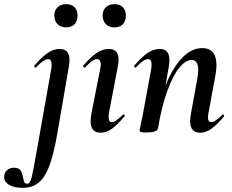

<svg xmlns="http://www.w3.org/2000/svg" viewBox="-130 -631 1121 926"><path d="M-110 224Q-110 202 -96.5 190Q-83 178 -64 178Q-40 178 -31.5 190Q-23 202 -19 225Q-16 241 -12.5 248Q-9 255 1 255Q11 255 17 241Q23 227 31.5 183.5Q40 140 51 76L56 47L117 -297Q119 -306 119 -319Q119 -346 102 -346Q81 -346 44 -306Q43 -305 41 -305Q38 -305 36 -308.5Q34 -312 36 -315Q72 -357 100.5 -376Q129 -395 158 -395Q205 -395 205 -342Q205 -327 202 -309L145 21Q128 117 107 171.5Q86 226 55.5 250.5Q25 275 -21 275Q-62 275 -86 260.5Q-110 246 -110 224ZM132 -557Q132 -581 147.5 -596Q163 -611 189 -611Q215 -611 229.5 -596Q244 -581 244 -557Q244 -529 229.5 -514Q215 -499 189 -499Q163 -499 147.5 -514.5Q132 -530 132 -557Z M307 -47Q307 -62 312 -89L353 -297Q356 -311 356 -320Q356 -333 351 -339.5Q346 -346 338 -346Q317 -346 281 -306Q280 -305 278 -305Q274 -305 272 -308.5Q270 -312 272 -315Q308 -357 337 -376Q366 -395 394 -395Q442 -395 442 -343Q442 -326 438 -309L396 -89Q394 -80 394 -66Q394 -42 409 -42Q419 -42 431.5 -51Q444 -60 462 -77Q464 -79 466 -79Q469 -79 471 -75.5Q473 -72 470 -69Q436 -29 409.5 -10Q383 9 355 9Q307 9 307 -47ZM365 -557Q365 -581 380.5 -596Q396 -611 422 -611Q448 -611 462.5 -596Q477 -581 477 -557Q477 -529 462.5 -514Q448 -499 422 -499Q396 -499 380.5 -514.5Q365 -530 365 -557Z M787 -47Q787 -62 792 -89L821 -248Q826 -276 826 -293Q826 -342 794 -342Q765 -342 734 -303.5Q703 -265 676 -190Q649 -115 632 -12L614 -13Q633 -131 668 -218Q703 -305 748.5 -352Q794 -399 845 -399Q914 -399 914 -316Q914 -297 909 -267L876 -89Q873 -74 873 -65Q873 -42 889 -42Q899 -42 911.5 -51Q924 -60 942 -77Q944 -79 945 -79Q948 -79 950 -75.5Q952 -72 950 -69Q916 -29 889.5 -10Q863 9 835 9Q787 9 787 -47ZM543 0 547 -21Q557 -68 558 -74L599 -297Q601 -306 601 -319Q601 -346 584 -346Q563 -346 526 -306Q525 -305 523 -305Q520 -305 518 -308.5Q516 -312 518 -315Q554 -357 582.5 -376Q611 -395 640 -395Q687 -395 687 -342Q687 -327 684 -309L632 -12Q627 8 576 8Q543 8 543 0Z"/></svg>

Font: Cormorant Infant
Style: Bold Italic
Weight: 700
Italic angle: -10°
Designer: Christian Thalmann (Catharsis Fonts)
Foundry: Catharsis Fonts
Version: Version 4.000